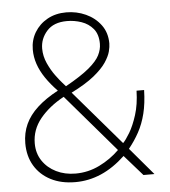

<svg xmlns="http://www.w3.org/2000/svg" viewBox="-53 -782 738 835"><g transform="rotate(-5 316.5 -364.5)"><path d="M243 5Q181 5 135.5 -18.5Q90 -42 65 -84Q40 -126 40 -182Q40 -227 57.5 -265.2Q75 -303.5 110.8 -336.2Q146.5 -369 201 -398Q170.5 -429.5 149.8 -460.2Q129 -491 118.5 -522Q108 -553 108 -585Q108 -626.5 128.2 -660.2Q148.5 -694 184.2 -714Q220 -734 267 -734Q312 -734 352 -715.8Q392 -697.5 417 -663.8Q442 -630 442 -583Q442 -569 436.8 -548.2Q431.5 -527.5 414 -501.2Q396.5 -475 359.8 -445.2Q323 -415.5 260 -384L464 -146Q476 -158 493.8 -187.5Q511.5 -217 526 -262.5Q540.5 -308 542 -368H575Q573.5 -309.5 562.5 -265.5Q551.5 -221.5 532.2 -186.2Q513 -151 487 -119L588 0H540L461 -90Q410 -42 355.8 -18.5Q301.5 5 243 5ZM247 -32Q302 -32 351.5 -56.2Q401 -80.5 439 -118L224 -369Q159.5 -334 120.2 -286Q81 -238 81 -178Q81 -134.5 103 -101.8Q125 -69 162.5 -50.5Q200 -32 247 -32ZM238 -414Q306 -452 341 -481.2Q376 -510.5 388.5 -535.5Q401 -560.5 401 -585Q401 -626.5 380.8 -650.8Q360.5 -675 329.8 -685.5Q299 -696 267 -696Q208.5 -696 178.8 -662.5Q149 -629 149 -586Q149 -553 163.2 -521.5Q177.5 -490 195.2 -466Q213 -442 223 -431Z"/></g></svg>

Font: Public Sans Thin Thin
Style: Regular
Weight: 250
Version: Version 2.001